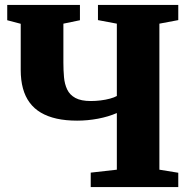

<svg xmlns="http://www.w3.org/2000/svg" viewBox="-20 -763 782 783"><path d="M456.5 -302Q422 -287 379.8 -279Q337.5 -271 294.5 -271Q248 -271 211 -279.2Q174 -287.5 146.5 -303.8Q119 -320 100.8 -344.8Q82.5 -369.5 73.5 -402.8Q64.5 -436 64.5 -477.5V-666L9.5 -680.5V-743H306V-680.5L238.5 -666.5V-507.5Q238.5 -476.5 241 -448.2Q243.5 -420 254 -398Q264.5 -376 287.5 -363.5Q310.5 -351 350.5 -351Q370 -351 390.5 -353.5Q411 -356 428.5 -360.8Q446 -365.5 456.5 -371.5V-666.5L379.5 -681V-743H707V-681L630 -666.5V-71L707 -58.5V0H350V-59L456.5 -71Z"/></svg>

Font: Merriweather 36pt Black
Style: Regular
Weight: 900
Version: Version 2.100